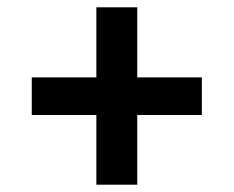

<svg xmlns="http://www.w3.org/2000/svg" viewBox="-20 -569 640 526"><path d="M244 -63V-254H67V-357H244V-549H356V-357H533V-254H356V-63Z"/></svg>

Font: IBM Plex Sans Arabic SemiBold
Style: Regular
Weight: 600
Designer: Mike Abbink, Paul van der Laan, Pieter van Rosmalen, Wael Morcos, Khajak Apelian
Foundry: Bold Monday
Version: Version 1.1